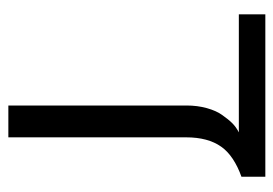

<svg xmlns="http://www.w3.org/2000/svg" viewBox="-120 -550 670 471"><g transform="rotate(90 215.5 -315.0)"><path d="M239.3 0V-437Q239.3 -463.9 245.8 -487.1Q252.4 -510.3 262.2 -523.9Q273.4 -540 282.7 -549.3Q292 -558.6 305.2 -565.4H15.6V-630.4H414.1V-571.8Q389.2 -563 370.1 -550.3Q351.1 -537.6 340.3 -522Q317.4 -489.7 317.4 -436V0Z"/></g></svg>

Font: Open Sans SemiCondensed
Style: Regular
Weight: 400
Width: 4
Designer: Monotype Design Team
Foundry: Monotype Imaging Inc.
Version: Version 3.000